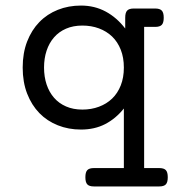

<svg xmlns="http://www.w3.org/2000/svg" viewBox="-20 -482 640 694"><path d="M427.7 -89.8Q398.4 -53.2 360.1 -33.4Q321.8 -13.7 272.9 -13.7Q227.5 -13.7 189 -29.1Q150.4 -44.4 122.3 -73.2Q94.2 -102.1 78.1 -143.6Q62 -185.1 62 -237.8Q62 -290.5 78.1 -332Q94.2 -373.5 122.3 -402.3Q150.4 -431.2 189 -446.5Q227.5 -461.9 272.9 -461.9Q321.8 -461.9 362.1 -440.2Q402.3 -418.5 432.6 -378.9V-418Q432.6 -436.5 439.7 -443.8Q446.8 -451.2 463.4 -451.2H541Q557.6 -451.2 564.7 -443.8Q571.8 -436.5 571.8 -418Q571.8 -399.4 564.7 -392.1Q557.6 -384.8 541 -384.8H501V125.5H555.7Q572.3 125.5 579.3 132.8Q586.4 140.1 586.4 158.7Q586.4 177.2 579.3 184.6Q572.3 191.9 555.7 191.9H319.3Q302.7 191.9 295.7 184.6Q288.6 177.2 288.6 158.7Q288.6 140.1 295.7 132.8Q302.7 125.5 319.3 125.5H427.7ZM427.7 -237.8Q427.7 -273.9 416.5 -302.2Q405.3 -330.6 385.3 -349.9Q365.2 -369.1 337.6 -379.4Q310.1 -389.6 277.8 -389.6Q244.6 -389.6 218.8 -378.4Q192.9 -367.2 175.3 -346.9Q157.7 -326.7 148.4 -298.8Q139.2 -271 139.2 -237.8Q139.2 -204.6 148.4 -176.8Q157.7 -148.9 175.3 -128.7Q192.9 -108.4 218.8 -97.2Q244.6 -85.9 277.8 -85.9Q310.1 -85.9 337.6 -96.2Q365.2 -106.4 385.3 -125.7Q405.3 -145 416.5 -173.3Q427.7 -201.7 427.7 -237.8Z"/></svg>

Font: Courier Prime
Style: Regular
Weight: 400
Designer: Alan Dague-Greene
Foundry: Quote-Unquote Apps
Version: Version 1.203